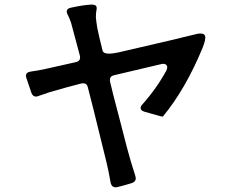

<svg xmlns="http://www.w3.org/2000/svg" viewBox="-20 -804 1040 837"><path d="M853 -658Q875 -658 875 -641Q875 -629 869.5 -613Q864 -597 863 -595Q788 -414 690 -296Q688 -294 638 -309Q626 -312 610 -317Q593 -322 593 -333Q593 -341 600 -348Q664 -420 706 -498Q709 -506 709 -510Q709 -519 702.5 -523Q696 -527 685 -525Q594 -504 477 -476Q459 -472 459 -455Q459 -450 460 -447Q474 -388 486 -343.5Q498 -299 506 -267L532 -166Q550 -98 570 -37Q572 -29 572 -27Q572 -12 555 -6Q520 5 490 12Q467 16 462 -9Q453 -61 444.5 -95Q436 -129 434 -138Q433 -142 387 -329L363 -423Q359 -441 342 -441Q337 -441 334 -440Q278 -426 196 -402Q155 -388 149 -386Q143 -383 137 -383Q123 -383 117 -399Q113 -410 95 -464L93 -473Q93 -489 114 -492Q145 -496 185 -505L310 -533Q329 -537 329 -553Q329 -559 328 -562L290 -704Q282 -728 275 -740Q271 -747 271 -754Q271 -766 287 -770Q340 -782 378 -784Q392 -784 397.5 -779.5Q403 -775 401 -762Q398 -751 398 -729Q399 -713 404 -683Q412 -643 427 -584Q430 -570 456 -570Q469 -570 494 -575Q768 -638 838 -656Q848 -658 853 -658Z"/></svg>

Font: Shippori Gochic B2 Bold
Style: Regular
Weight: 700
Designer: FONTDASU
Foundry: FONTDASU / Google Inc. / but / Adobe
Version: Version 1.130